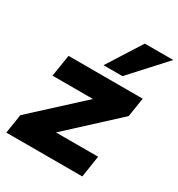

<svg xmlns="http://www.w3.org/2000/svg" viewBox="-180 -881 929 1000"><g transform="rotate(30 285.0 -381.0)"><path d="M6 0 24 -115 354 -418 347 -377H66L87 -508H533L515 -393L181 -85L188 -130H483L463 0ZM269 -557 399 -762H570L383 -557Z"/></g></svg>

Font: Mulish ExtraLight Black
Style: Italic
Weight: 900
Italic angle: -9°
Version: Version 3.603